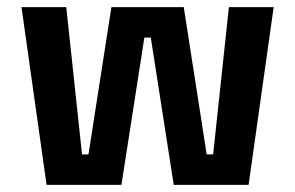

<svg xmlns="http://www.w3.org/2000/svg" viewBox="-20 -516 824 536"><path d="M110 0 40 -496H165L209 -85H227L291 -496H493L557 -85H575L619 -496H744L674 0H465L401 -411H383L319 0Z"/></svg>

Font: Space Grotesk
Style: Bold
Weight: 700
Designer: Florian Karsten
Foundry: Florian Karsten
Version: Version 2.000